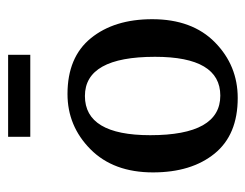

<svg xmlns="http://www.w3.org/2000/svg" viewBox="-88 -524 620 485"><g transform="rotate(-90 222.5 -282.0)"><path d="M223 -36Q321 -36 321 -201Q321 -378 222 -378Q123 -378 123 -213Q123 -36 223 -36ZM29 -206Q29 -306 87.5 -364Q146 -422 227 -422Q320 -422 368 -363Q416 -304 416 -208Q416 -107 357.5 -49.5Q299 8 217 8Q124 8 76.5 -50.5Q29 -109 29 -206ZM119 -516V-572H326V-516Z"/></g></svg>

Font: Aikya Medium
Style: Regular
Weight: 500
Designer: Neelakash Kshetrimayum (Latin subset based on Merriweather by Eben Sorkin)
Foundry: Brand New Type
Version: Version 1.00 b005